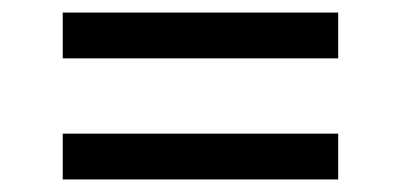

<svg xmlns="http://www.w3.org/2000/svg" viewBox="-20 -449 639 306"><path d="M80 -429H519V-356H80ZM80 -236H519V-163H80Z"/></svg>

Font: Uncut Sans Variable
Style: Regular
Weight: 400
Designer: Kasper Nordkvist
Foundry: UNCUT.wtf
Version: Version 1.303;Glyphs 3.1.2 (3151)